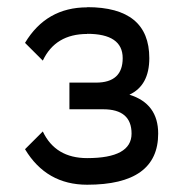

<svg xmlns="http://www.w3.org/2000/svg" viewBox="-20 -508 504 528"><path d="M219.7 -488.3Q390.6 -488.3 390.6 -348.1Q390.6 -272.9 335.9 -247.6Q415 -223.1 415 -140.6Q415 0 219.7 0Q107.4 0 48.8 -97.7L97.7 -146.5Q132.3 -73.2 219.7 -73.2Q341.8 -73.2 341.8 -140.6Q341.8 -207.5 263.7 -207.5H170.9V-280.8H244.1Q317.4 -280.8 317.4 -348.1Q317.4 -415 219.7 -415V-414.6Q132.3 -414.6 97.7 -341.3L48.8 -390.1Q107.4 -487.8 219.7 -487.8Z"/></svg>

Font: Sanitrixie
Style: Regular
Weight: 400
Designer: Jayvee D. Enaguas (Grand Chaos)
Version: Version 1.1 - 6/9/2013